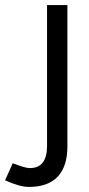

<svg xmlns="http://www.w3.org/2000/svg" viewBox="-73 -520 351 755"><path d="M41 215Q4 215 -53 189L-23 122Q1 131 17.5 136Q34 141 44 141Q112 141 112 54V-500H192V56Q192 134 154 174.5Q116 215 41 215Z"/></svg>

Font: Figtree Light
Style: Regular
Weight: 400
Version: Version 2.002